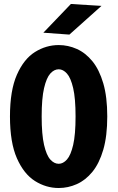

<svg xmlns="http://www.w3.org/2000/svg" viewBox="-20 -932 590 963"><path d="M274.5 11Q211 11 155.2 -24.2Q99.5 -59.5 64.8 -138.2Q30 -217 30 -348Q30 -478.5 64.8 -557.2Q99.5 -636 155.2 -671Q211 -706 274.5 -706Q321.5 -706 365.2 -686.5Q409 -667 443.5 -624.8Q478 -582.5 498 -514.2Q518 -446 518 -348Q518 -249.5 498 -181Q478 -112.5 443.5 -70.2Q409 -28 365.2 -8.5Q321.5 11 274.5 11ZM274.5 -110.5Q296.5 -110.5 315.8 -132Q335 -153.5 347 -205.2Q359 -257 359 -348Q359 -438.5 347 -490Q335 -541.5 315.8 -563Q296.5 -584.5 274.5 -584.5Q251.5 -584.5 232.2 -563Q213 -541.5 201 -490Q189 -438.5 189 -348Q189 -257 201 -205.2Q213 -153.5 232.2 -132Q251.5 -110.5 274.5 -110.5ZM328 -758.5 197.5 -768 335.5 -912 489 -902.5Z"/></svg>

Font: Trispace SemiCondensed
Style: Bold
Weight: 700
Width: 4
Designer: Tyler Finck
Foundry: Etcetera Type Company
Version: Version 1.210; ttfautohint (v1.8.3)